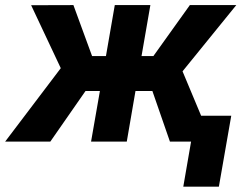

<svg xmlns="http://www.w3.org/2000/svg" viewBox="-57 -548 935 743"><path d="M532.7 -195.8H467.3L433.6 0H295.4L329.6 -195.8H273.9L137.7 0H-37.1L178.2 -284.2L63.5 -527.8L227.1 -528.3L299.3 -331.1H353L387.2 -528.3H524.9L490.7 -331.1H536.6L677.7 -528.3H857.4L649.4 -272L763.2 0H600.6ZM790 174.3H652.3L699.7 -100.1H837.9Z"/></svg>

Font: RobotoInd
Style: Bold Italic
Weight: 700
Italic angle: -12°
Designer: Google
Version: Version 2.001150; 2014